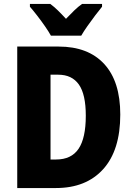

<svg xmlns="http://www.w3.org/2000/svg" viewBox="-20 -949 671 969"><path d="M587 -371Q587 -191 501 -95.5Q415 0 262 0H67V-714H276Q425 -714 506 -626Q587 -538 587 -371ZM413 -365Q413 -473 378 -522.5Q343 -572 274 -572H235V-144H263Q340 -144 376.5 -198Q413 -252 413 -365ZM237 -769Q226 -789 207 -816.5Q188 -844 167 -871Q146 -898 131 -915V-929H234Q253 -915 272 -896.5Q291 -878 313 -854Q336 -878 355 -896.5Q374 -915 394 -929H495V-915Q480 -897 460 -870.5Q440 -844 421 -817Q402 -790 390 -769Z"/></svg>

Font: Noto Sans Bengali Condensed ExtraBold
Style: Regular
Weight: 800
Width: 3
Designer: Joana Ranito - Universal Thirst; Jelle Bosma - Monotype Design Team
Foundry: Universal Thirst ehf.
Version: Version 3.000; ttfautohint (v1.8.4.7-5d5b)